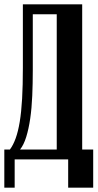

<svg xmlns="http://www.w3.org/2000/svg" viewBox="-27 -719 452 890"><path d="M-7 151V-26H19Q34 -46 45.5 -77.5Q57 -109 64.5 -154.5Q72 -200 75.5 -261.5Q79 -323 79 -404V-699H354V-26H405V151H289V20H41V151ZM236 -26V-653H125V-393Q125 -332 122.5 -274.5Q120 -217 113 -169Q106 -121 94.5 -84Q83 -47 66 -26Z"/></svg>

Font: Moniqa ExtBd Paragraph
Style: Regular
Weight: 800
Designer: Rajesh Rajput
Foundry: Rajesh Rajput
Version: Version 1.000